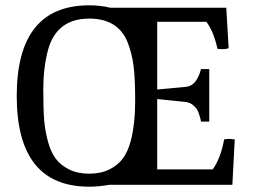

<svg xmlns="http://www.w3.org/2000/svg" viewBox="-20 -696 969 723"><path d="M316 7Q43 7 43 -334.5Q43 -676 316 -676Q358 -676 395 -667H832L841 -515Q833 -511 819 -511Q805 -511 799 -512Q784 -579 757 -614H572V-359L680 -369Q720 -372 737 -436H768V-238H737L735 -248Q730 -266 726 -276Q722 -286 709.5 -298Q697 -310 679 -312L572 -323V-58H781Q811 -100 824 -171Q836 -173 843 -173Q850 -173 864 -171L855 0H392Q350 7 316 7ZM472 -164Q489 -229 489 -315Q489 -401 483 -448Q477 -495 460 -538Q424 -626 316 -626Q192 -626 160 -505Q143 -438 143 -359.5Q143 -281 146.5 -242Q150 -203 160.5 -163.5Q171 -124 189.5 -99Q208 -74 240 -58Q272 -42 316 -42Q360 -42 392 -58Q424 -74 442.5 -99Q461 -124 472 -164Z"/></svg>

Font: Caladea
Style: Regular
Weight: 400
Designer: Carolina Giovagnoli and Andres Torresi
Foundry: Carolina Giovagnoli and Andres Torresi
Version: Version 1.002